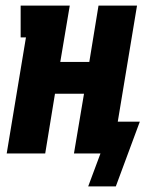

<svg xmlns="http://www.w3.org/2000/svg" viewBox="-20 -550 540 688"><path d="M395 118H296L340 0H245L281 -214H177L142 0H4L73 -416H54V-530H230L196 -328H300L333 -530H471L402 -114H481Z"/></svg>

Font: Iosevka Slab Heavy
Style: Italic
Weight: 900
Italic angle: -9°
Monospace: yes
Designer: Belleve Invis
Foundry: Belleve Invis
Version: Version 11.1.0; ttfautohint (v1.8.3)